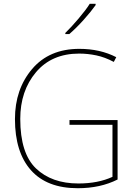

<svg xmlns="http://www.w3.org/2000/svg" viewBox="-20 -984 717 1014"><path d="M347 -350V-325H574V-50Q498 -15 394 -15Q253 -15 170 -94.5Q87 -174 87 -356Q87 -504 170 -602.5Q253 -701 398 -701Q443 -701 488.5 -691.5Q534 -682 581 -657L594 -682Q509 -726 399 -726Q240 -726 149.5 -619.5Q59 -513 59 -355Q59 -180 143.5 -85Q228 10 391 10Q510 10 601 -36V-350ZM485 -964H454Q434 -932 395 -886Q356 -840 325 -810V-804H346Q384 -837 422.5 -880Q461 -923 485 -957Z"/></svg>

Font: Noto Sans Display Thin
Style: Regular
Weight: 250
Designer: Monotype Design Team
Foundry: Monotype Imaging Inc.
Version: Version 1.900